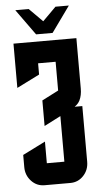

<svg xmlns="http://www.w3.org/2000/svg" viewBox="-58 -891 491 928"><g transform="rotate(-5 187.5 -427.5)"><path d="M222.7 -730H142.6L52.7 -855H117.7L182.6 -790L247.6 -855H312.5ZM29.8 -694.8H335V-450.2Q335 -417 323.2 -393.1Q315.4 -377.4 297.9 -365.2H335V-95.2Q335 -55.2 308.6 -27.3Q282.7 0 245.1 0H120.1Q82.5 0 56.6 -27.3Q29.8 -55.7 29.8 -95.2V-154.8L140.1 -210V-105H225.1V-326.2L145 -285.2V-409.2L225.1 -450.2V-589.8H140.1V-535.2L29.8 -480Z"/></g></svg>

Font: Horta
Style: Regular
Weight: 600
Width: 3
Version: Version 0.11